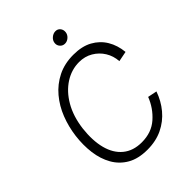

<svg xmlns="http://www.w3.org/2000/svg" viewBox="-251 -1021 1165 1165"><g transform="rotate(-45 331.5 -439.0)"><path d="M322 13Q244 13 192 -17Q140 -47 110.5 -99Q81 -151 72.5 -217Q64 -283 73 -355Q82 -425 107 -489Q132 -553 174.5 -603.5Q217 -654 276 -683.5Q335 -713 411 -713Q484 -713 534 -685.5Q584 -658 612.5 -610.5Q641 -563 647 -501L581 -488Q578 -535 554.5 -573Q531 -611 492 -634Q453 -657 404 -657Q339 -657 282 -620.5Q225 -584 186 -517Q147 -450 135 -357Q124 -262 142.5 -191.5Q161 -121 208.5 -82Q256 -43 329 -43Q413 -43 468.5 -92Q524 -141 551 -211L610 -199Q589 -138 549 -90Q509 -42 452 -14.5Q395 13 322 13ZM423 -796Q404 -796 391.5 -810Q379 -824 381 -843Q383 -863 399.5 -877Q416 -891 435 -891Q454 -891 465.5 -877Q477 -863 475 -843Q473 -824 457.5 -810Q442 -796 423 -796Z"/></g></svg>

Font: Inclusive Sans Light
Style: Italic
Weight: 300
Italic angle: -7°
Designer: Olivia King
Foundry: Olivia King
Version: Version 2.004